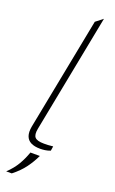

<svg xmlns="http://www.w3.org/2000/svg" viewBox="-181 -811 621 1035"><g transform="rotate(20 129.5 -293.5)"><path d="M196 -4Q180 2 165.5 4Q151 6 138 6Q105 6 84.5 -4.5Q64 -15 56.5 -36.5Q49 -58 55 -91L181 -738L222 -770L90 -91Q83 -55 96 -41Q109 -27 148 -27Q159 -27 171.5 -27.5Q184 -28 200 -30ZM8 183Q42 151 62.5 116Q83 81 96 43H150Q133 80 107 115.5Q81 151 40 183Z"/></g></svg>

Font: REM Thin
Style: Italic
Weight: 250
Italic angle: -11°
Designer: Octavio Pardo
Foundry: Ashler Design
Version: Version 1.005;gftools[0.9.28]